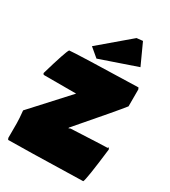

<svg xmlns="http://www.w3.org/2000/svg" viewBox="-175 -783 783 882"><g transform="rotate(30 216.5 -342.0)"><path d="M408.7 -498.5 412.6 -490.2V-400.4Q384.8 -364.3 224.1 -178.7V-174.8L232.4 -178.7Q405.8 -187 424.8 -187Q424.8 -190.9 429.2 -190.9L433.1 -183.1Q412.6 -11.2 404.3 1.5Q78.6 9.8 10.7 9.8L6.8 1.5V-76.2Q6.8 -100.1 2.4 -142.1L174.8 -330.6H6.8Q-1.5 -330.6 -1.5 -338.9Q37.1 -471.7 47.9 -486.3Q81.1 -490.2 408.7 -498.5ZM287.6 -690.4 319.8 -693.8 370.1 -583.5 175.3 -516.6 128.9 -555.7Z"/></g></svg>

Font: Lapsus Pro (theguybrush.com)
Style: Bold
Weight: 700
Designer: Jose Roses
Version: Version 1.00 February 9, 2018, initial release